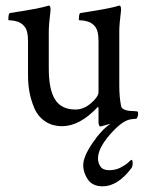

<svg xmlns="http://www.w3.org/2000/svg" viewBox="-20 -444 540 686"><path d="M406.2 -333V-137.7Q406.2 -95.7 413.1 -63.5Q415 -56.6 423.8 -52.7Q432.6 -48.8 442.4 -47.9Q452.1 -46.9 460.9 -46.9L470.7 -45.9Q473.6 -44.9 473.6 -35.2Q473.6 -32.2 471.2 -25.9Q468.8 -19.5 465.8 -19.5Q460 -19.5 446.3 -17.6Q416 -12.7 373 36.6Q330.1 85.9 330.1 122.1Q330.1 137.7 338.9 150.9Q347.7 164.1 370.1 164.1Q392.6 164.1 410.6 154.8Q428.7 145.5 438.5 136.2Q448.2 127 449.2 127Q454.1 127 454.1 139.6Q454.1 150.4 449.2 157.2Q400.4 221.7 346.7 221.7Q310.5 221.7 293.9 197.3Q277.3 172.9 277.3 146.5Q277.3 116.2 309.6 68.4Q341.8 20.5 375 -2L339.8 7.8Q332 7.8 332 -7.8V-57.6L330.1 -62.5Q265.6 6.8 202.1 6.8Q166 6.8 140.1 -11.2Q114.3 -29.3 102.1 -59.1Q89.8 -88.9 85 -116.7Q80.1 -144.5 80.1 -174.8V-297.9Q80.1 -335.9 66.4 -350.6Q56.6 -362.3 42.5 -366.7Q28.3 -371.1 19 -371.1Q9.8 -371.1 9.8 -373Q9.8 -396.5 15.6 -397.5Q119.1 -413.1 150.4 -422.9L152.3 -423.8Q154.3 -423.8 155.3 -423.8Q159.2 -423.8 160.2 -415.5Q161.1 -407.2 160.2 -403.3Q154.3 -356.4 154.3 -331.1V-199.2Q154.3 -124 176.8 -88.4Q199.2 -52.7 250 -52.7Q279.3 -52.7 305.7 -75.7Q332 -98.6 332 -115.2V-297.9Q332 -335.9 318.4 -350.6Q308.6 -362.3 294.4 -366.7Q280.3 -371.1 271 -371.1Q261.7 -371.1 261.7 -373Q261.7 -396.5 267.6 -397.5Q371.1 -413.1 402.3 -422.9L404.3 -423.8Q406.2 -423.8 407.2 -423.8Q411.1 -423.8 412.1 -415.5Q413.1 -407.2 412.1 -403.3Q406.2 -356.4 406.2 -333Z"/></svg>

Font: Crimson Text
Style: Roman
Weight: 400
Version: Version 0.13